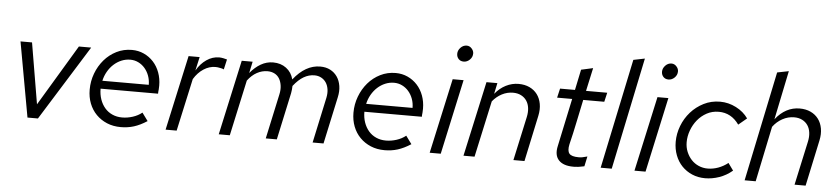

<svg xmlns="http://www.w3.org/2000/svg" viewBox="-44 -983 5432 1245"><g transform="rotate(5 2672.5 -360.5)"><path d="M156 0 68 -488H143L210 -91L448 -488H528L224 0Z M934 -45Q889 -16 849 -3.5Q809 9 764 9Q714 9 673.5 -8Q633 -25 603.5 -55Q574 -85 558 -126Q542 -167 542 -216Q542 -271 561 -321.5Q580 -372 613.5 -411Q647 -450 693 -473Q739 -496 793 -496Q835 -496 871 -479.5Q907 -463 933.5 -434Q960 -405 974.5 -365.5Q989 -326 989 -281Q989 -274 988.5 -267.5Q988 -261 988 -255Q987 -248 986.5 -241.5Q986 -235 986 -228H612Q612 -190 623 -158.5Q634 -127 654 -103.5Q674 -80 703 -67Q732 -54 767 -54Q801 -54 835.5 -65Q870 -76 896 -97Q906 -84 915 -71Q924 -58 934 -45ZM788 -432Q758 -432 730.5 -420.5Q703 -409 680.5 -388.5Q658 -368 642 -340Q626 -312 619 -280H921Q921 -311 911 -338.5Q901 -366 883 -387Q865 -408 840.5 -420Q816 -432 788 -432Z M1055 0Q1082 -123 1108.5 -244Q1135 -365 1162 -488H1234Q1229 -465 1224 -443.5Q1219 -422 1214 -399Q1240 -444 1278.5 -470.5Q1317 -497 1361 -497Q1372 -497 1387.5 -494Q1403 -491 1412 -488L1397 -422Q1389 -426 1379 -428Q1369 -430 1357 -432Q1353 -432 1349.5 -432.5Q1346 -433 1342 -433Q1302 -433 1265 -409Q1228 -385 1202 -342L1127 0Z M1401 0Q1428 -123 1454.5 -244Q1481 -365 1508 -488H1579Q1575 -469 1571 -450.5Q1567 -432 1563 -413Q1595 -452 1632.5 -473.5Q1670 -495 1712 -495Q1762 -495 1797.5 -468.5Q1833 -442 1845 -396Q1923 -495 2019 -495Q2056 -495 2084 -480.5Q2112 -466 2129.5 -440.5Q2147 -415 2152.5 -380.5Q2158 -346 2149 -306Q2132 -229 2116 -153Q2100 -77 2083 0H2012Q2028 -75 2044 -149Q2060 -223 2076 -298Q2082 -328 2078 -353Q2074 -378 2062 -396Q2050 -414 2030.5 -424.5Q2011 -435 1986 -435Q1950 -435 1916.5 -415.5Q1883 -396 1850 -354Q1850 -342 1848.5 -330Q1847 -318 1845 -306Q1828 -229 1812 -153Q1796 -77 1779 0H1707L1770 -291Q1777 -322 1773.5 -348.5Q1770 -375 1758.5 -394.5Q1747 -414 1727 -424.5Q1707 -435 1681 -435Q1645 -435 1612 -417Q1579 -399 1552 -363Q1532 -272 1512.5 -181.5Q1493 -91 1473 0Z M2651 -45Q2606 -16 2566 -3.5Q2526 9 2481 9Q2431 9 2390.5 -8Q2350 -25 2320.5 -55Q2291 -85 2275 -126Q2259 -167 2259 -216Q2259 -271 2278 -321.5Q2297 -372 2330.5 -411Q2364 -450 2410 -473Q2456 -496 2510 -496Q2552 -496 2588 -479.5Q2624 -463 2650.5 -434Q2677 -405 2691.5 -365.5Q2706 -326 2706 -281Q2706 -274 2705.5 -267.5Q2705 -261 2705 -255Q2704 -248 2703.5 -241.5Q2703 -235 2703 -228H2329Q2329 -190 2340 -158.5Q2351 -127 2371 -103.5Q2391 -80 2420 -67Q2449 -54 2484 -54Q2518 -54 2552.5 -65Q2587 -76 2613 -97Q2623 -84 2632 -71Q2641 -58 2651 -45ZM2505 -432Q2475 -432 2447.5 -420.5Q2420 -409 2397.5 -388.5Q2375 -368 2359 -340Q2343 -312 2336 -280H2638Q2638 -311 2628 -338.5Q2618 -366 2600 -387Q2582 -408 2557.5 -420Q2533 -432 2505 -432Z M2942 -608Q2921 -608 2908.5 -621.5Q2896 -635 2896 -655Q2896 -677 2913 -695Q2930 -713 2953 -713Q2972 -713 2985.5 -698Q2999 -683 2999 -666Q2999 -642 2981.5 -625Q2964 -608 2942 -608ZM2952 -488Q2926 -365 2899 -244Q2872 -123 2846 0H2774Q2801 -123 2827.5 -244Q2854 -365 2881 -488Z M2994 0Q3021 -123 3047.5 -244Q3074 -365 3101 -488H3172Q3168 -470 3164.5 -452.5Q3161 -435 3157 -417Q3188 -455 3227.5 -475Q3267 -495 3310 -495Q3350 -495 3381 -480.5Q3412 -466 3431.5 -440Q3451 -414 3457.5 -378Q3464 -342 3455 -300Q3439 -225 3423 -150Q3407 -75 3391 0H3319Q3335 -72 3350 -142.5Q3365 -213 3381 -285Q3388 -317 3384.5 -344.5Q3381 -372 3367.5 -392Q3354 -412 3331.5 -423.5Q3309 -435 3279 -435Q3241 -435 3206.5 -417Q3172 -399 3146 -367Q3126 -275 3106 -183.5Q3086 -92 3066 0Z M3598 -117Q3615 -195 3631 -272.5Q3647 -350 3664 -428H3566Q3570 -443 3573 -458Q3576 -473 3580 -488H3677Q3684 -522 3691 -555Q3698 -588 3705 -622Q3725 -627 3743.5 -630.5Q3762 -634 3782 -639Q3774 -601 3765.5 -563.5Q3757 -526 3749 -488H3887Q3883 -473 3880 -458Q3877 -443 3873 -428H3736Q3720 -354 3705 -280Q3690 -206 3672 -133Q3663 -91 3677.5 -73Q3692 -55 3739 -55Q3752 -55 3762.5 -57Q3773 -59 3795 -65Q3791 -48 3788 -32.5Q3785 -17 3781 0Q3768 2 3754.5 5Q3741 8 3728 8Q3723 9 3719 9Q3715 9 3710 9Q3644 9 3614 -23.5Q3584 -56 3598 -117Z M4111 -730 3959 0H3887L4037 -715Z M4275 -608Q4254 -608 4241.5 -621.5Q4229 -635 4229 -655Q4229 -677 4246 -695Q4263 -713 4286 -713Q4305 -713 4318.5 -698Q4332 -683 4332 -666Q4332 -642 4314.5 -625Q4297 -608 4275 -608ZM4285 -488Q4259 -365 4232 -244Q4205 -123 4179 0H4107Q4134 -123 4160.5 -244Q4187 -365 4214 -488Z M4578 -55Q4613 -55 4647 -67.5Q4681 -80 4710 -103Q4718 -91 4727 -79.5Q4736 -68 4744 -56Q4705 -23 4659 -7Q4613 9 4567 9Q4521 9 4482.5 -7.5Q4444 -24 4416 -53Q4388 -82 4372.5 -122.5Q4357 -163 4357 -210Q4357 -263 4376.5 -314Q4396 -365 4431.5 -405Q4467 -445 4515.5 -469.5Q4564 -494 4622 -494Q4676 -494 4726 -468.5Q4776 -443 4805 -401L4751 -356Q4700 -428 4619 -428Q4576 -428 4541 -409Q4506 -390 4481 -359.5Q4456 -329 4442 -290.5Q4428 -252 4428 -214Q4428 -180 4440 -151Q4452 -122 4472 -100.5Q4492 -79 4519.5 -67Q4547 -55 4578 -55Z M4824 0Q4862 -180 4898.5 -357.5Q4935 -535 4973 -715L5048 -730Q5031 -650 5015 -570.5Q4999 -491 4982 -411Q5048 -495 5140 -495Q5180 -495 5211 -480.5Q5242 -466 5261.5 -440Q5281 -414 5287.5 -378Q5294 -342 5285 -300Q5269 -225 5253 -150Q5237 -75 5221 0H5149Q5165 -72 5180 -142.5Q5195 -213 5211 -285Q5218 -317 5214.5 -344.5Q5211 -372 5197.5 -392Q5184 -412 5161.5 -423.5Q5139 -435 5109 -435Q5069 -435 5032.5 -415Q4996 -395 4971 -361Q4952 -270 4933.5 -180.5Q4915 -91 4896 0Z"/></g></svg>

Font: Rosa Sans Light
Style: Italic
Weight: 300
Italic angle: -12°
Designer: Pentagram / MCKL
Foundry: Pentagram / MCKL
Version: Version 1.005;September 16, 2019;FontCreator 11.5.0.2425 64-